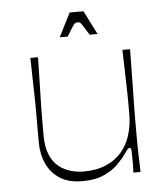

<svg xmlns="http://www.w3.org/2000/svg" viewBox="-49 -688 655 748"><g transform="rotate(-5 278.0 -313.5)"><path d="M243 16Q191 16 156.5 -5.5Q122 -27 104.5 -65Q87 -103 87 -150Q87 -194 87 -224Q87 -254 87 -278Q87 -302 86.5 -328Q86 -354 85 -389.5Q84 -425 83 -480H113Q112 -425 111 -389.5Q110 -354 109.5 -329Q109 -304 108.5 -283Q108 -262 108 -237Q108 -212 108 -175Q108 -129 121 -98.5Q134 -68 155.5 -51.5Q177 -35 202 -28Q227 -21 252 -21Q301 -21 338 -36.5Q375 -52 399.5 -80Q424 -108 436 -146.5Q448 -185 448 -231Q448 -256 448 -273Q448 -290 447.5 -312Q447 -334 446 -373Q445 -412 443 -480H473Q472 -398 471 -346Q470 -294 469.5 -263Q469 -232 469 -213.5Q469 -195 469 -181.5Q469 -168 469 -151Q469 -128 469 -113.5Q469 -99 469.5 -85.5Q470 -72 470.5 -52.5Q471 -33 472 0H444Q445 -17 445 -29Q445 -41 445 -50Q445 -80 444 -88.5Q443 -97 438 -97Q433 -97 429 -92.5Q425 -88 414 -72Q404 -57 383 -36Q362 -15 328 0.5Q294 16 243 16ZM204 -550 251 -643H305L352 -550H321Q305 -576 298 -587Q291 -598 287.5 -600Q284 -602 278 -602Q273 -602 269 -600Q265 -598 258 -587Q251 -576 235 -550Z"/></g></svg>

Font: Ojuju ExtraLight
Style: Regular
Weight: 200
Designer: Chisaokwu Joboson, Mirko Velimirovic
Foundry: Udi Foundry
Version: Version 1.000